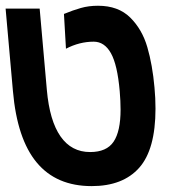

<svg xmlns="http://www.w3.org/2000/svg" viewBox="-20 -639 640 668"><path d="M25 -322 -0.5 -609H118L143 -326Q152.5 -219 190.5 -164.5Q228.5 -110 293.5 -110Q351 -110 375.2 -146Q399.5 -182 399.5 -257.5Q399.5 -287 396.5 -322Q388.5 -413.5 366 -453.8Q343.5 -494 306 -494Q256.5 -494 209.5 -469.5L202.5 -590.5Q234 -603.5 261.2 -611.2Q288.5 -619 321 -619Q391.5 -619 433 -578Q474.5 -537 492.5 -475.2Q510.5 -413.5 517.5 -334.5Q521 -298 521 -261Q521 -119 464.2 -55.2Q407.5 8.5 299 8.5Q176 8.5 107.8 -73.5Q39.5 -155.5 25 -322Z"/></svg>

Font: JuliaMono
Style: Bold Italic
Weight: 700
Italic angle: -9°
Monospace: yes
Designer: cormullion
Foundry: corm
Version: Version 0.057; ttfautohint (v1.8.4)